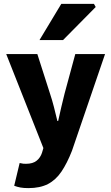

<svg xmlns="http://www.w3.org/2000/svg" viewBox="-20 -776 572 987"><path d="M126 191Q102 191 85.5 188Q69 185 53 179L81 62Q93 65 99.5 65.5Q106 66 114 66Q149 66 168.5 50Q188 34 196 9L203 -15L12 -498H172L237 -295Q248 -262 257 -227Q266 -192 275 -154H279Q287 -190 295 -225Q303 -260 312 -295L367 -498H520L350 -1Q325 63 296 106Q267 149 226.5 170Q186 191 126 191ZM183 -570 295 -756H463L472 -740L304 -570Z"/></svg>

Font: Source Sans 3 ExtraBold
Style: Regular
Weight: 800
Designer: Paul D. Hunt
Foundry: Adobe
Version: Version 3.052;hotconv 1.1.0;makeotfexe 2.6.0